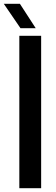

<svg xmlns="http://www.w3.org/2000/svg" viewBox="-46 -988 292 1008"><path d="M55.5 0V-800H170V0ZM61.5 -840 -26 -968H58.5L141.5 -840Z"/></svg>

Font: Big Shoulders Text Thin
Style: Bold
Weight: 700
Version: Version 2.002